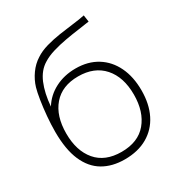

<svg xmlns="http://www.w3.org/2000/svg" viewBox="-176 -855 926 991"><g transform="rotate(-30 286.5 -360.0)"><path d="M281 15Q206.5 15 152.5 -16.8Q98.5 -48.5 69.2 -115.5Q40 -182.5 40 -288Q40 -330.5 44.2 -379.2Q48.5 -428 55.2 -470.5Q62 -513 69 -537Q80.5 -575.5 104.5 -609.2Q128.5 -643 162 -664Q191.5 -683.5 231.2 -694.8Q271 -706 314 -712.5Q357 -719 397.2 -723.8Q437.5 -728.5 468 -735L474 -695Q447.5 -690.5 409.2 -685.5Q371 -680.5 328.8 -673Q286.5 -665.5 248 -654Q209.5 -642.5 182 -625Q138.5 -599 115.2 -543.8Q92 -488.5 86 -412Q117 -462.5 171.5 -490.8Q226 -519 294 -519Q367.5 -519 421.2 -485.8Q475 -452.5 504 -392.2Q533 -332 533 -251Q533 -170 503.2 -110.2Q473.5 -50.5 417 -17.8Q360.5 15 281 15ZM286 -27Q385 -27 436.5 -88.5Q488 -150 488 -252Q488 -356.5 434.5 -416.8Q381 -477 285 -477Q189 -477 137 -416.8Q85 -356.5 85 -252Q85 -148.5 136.5 -87.8Q188 -27 286 -27Z"/></g></svg>

Font: Manrope Variable Light
Style: Regular
Weight: 200
Designer: Mikhail Sharanda
Foundry: Mikhail Sharanda
Version: Version 4.505